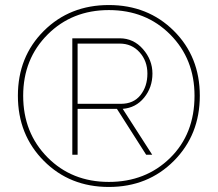

<svg xmlns="http://www.w3.org/2000/svg" viewBox="-20 -735 864 762"><path d="M670 -96.5Q567 7 412 7Q257 7 154 -96.5Q51 -200 51 -355Q51 -510 154 -612.5Q257 -715 412 -715Q567 -715 670 -612.5Q773 -510 773 -355Q773 -200 670 -96.5ZM412 -13Q558 -13 655 -108Q752 -203 752 -355Q752 -501 655.5 -598Q559 -695 412 -695Q266 -695 169 -598Q72 -501 72 -355Q72 -208 168.5 -110.5Q265 -13 412 -13ZM267 -121V-583H455Q510 -583 547.5 -540Q585 -497 585 -443Q585 -388 552 -347.5Q519 -307 467 -303L584 -121H560L444 -303H288V-121ZM288 -323H460Q510 -323 537.5 -357.5Q565 -392 565 -443Q565 -493 534 -527.5Q503 -562 455 -562H288Z"/></svg>

Font: Raleway
Style: Thin
Weight: 100
Designer: Matt McInerney, Pablo Impallari, Rodrigo Fuenzalida
Foundry: Matt McInerney, Pablo Impallari, Rodrigo Fuenzalida
Version: Version 3.000